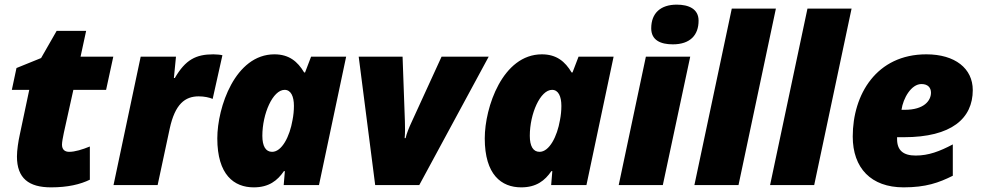

<svg xmlns="http://www.w3.org/2000/svg" viewBox="-20 -797 4232 827"><path d="M200 10C272 10 326 -3 367 -23V-166C335 -153 303 -143 278 -143C260 -143 247 -152 247 -174C247 -185 251 -206 255 -225L296 -410H437L468 -553H327L351 -664H224L157 -547L51 -504L31 -410H106L65 -216C59 -189 53 -150 53 -123C53 -29 104 10 200 10Z M469 0H659L711 -243C734 -349 777 -382 836 -382C860 -382 882 -377 896 -371L938 -559C932 -561 913 -563 899 -563C824 -563 779 -540 733 -461H729L738 -553H586Z M1073 10C1138 10 1175 -19 1203 -60H1207L1202 0H1354L1471 -553H1320L1294 -485H1290C1262 -532 1225 -563 1162 -563C993 -563 916 -335 916 -201C916 -44 988 10 1073 10ZM1152 -143C1124 -143 1110 -168 1110 -212C1110 -307 1155 -410 1206 -410C1233 -410 1246 -382 1246 -341C1246 -321 1244 -300 1240 -280C1228 -209 1194 -143 1152 -143Z M1596 0H1786L2085 -553H1882L1751 -267C1743 -250 1731 -221 1727 -202H1723C1725 -223 1725 -249 1724 -275L1714 -553H1525Z M2225 10C2290 10 2327 -19 2355 -60H2359L2354 0H2506L2623 -553H2472L2446 -485H2442C2414 -532 2377 -563 2314 -563C2145 -563 2068 -335 2068 -201C2068 -44 2140 10 2225 10ZM2304 -143C2276 -143 2262 -168 2262 -212C2262 -307 2307 -410 2358 -410C2385 -410 2398 -382 2398 -341C2398 -321 2396 -300 2392 -280C2380 -209 2346 -143 2304 -143Z M2878 -606C2954 -606 2989 -647 2989 -708C2989 -759 2946 -777 2895 -777C2826 -777 2785 -741 2785 -675C2785 -624 2825 -606 2878 -606ZM2645 0H2835L2953 -553H2762Z M2971 0H3161L3322 -760H3132Z M3297 0H3487L3648 -760H3458Z M3872 10C3968 10 4024 -10 4084 -40V-175C4027 -145 3980 -127 3924 -127C3871 -127 3844 -149 3844 -198V-206H3873C4079 -206 4170 -287 4170 -409C4170 -502 4094 -563 3970 -563C3755 -563 3653 -390 3653 -209C3653 -73 3732 10 3872 10ZM3863 -324C3870 -374 3905 -435 3949 -435C3977 -435 3990 -419 3990 -398C3990 -364 3961 -324 3877 -324Z"/></svg>

Font: Noto Sans UI Black
Style: Italic
Weight: 900
Italic angle: -372°
Designer: Monotype Design Team
Foundry: Monotype Imaging Inc.
Version: Version 1.901